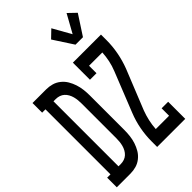

<svg xmlns="http://www.w3.org/2000/svg" viewBox="-299 -1081 1184 1184"><g transform="rotate(-45 292.5 -489.5)"><path d="M-15 0V-84H14V-651H-15V-735H104Q130 -735 154.5 -728Q179 -721 199.5 -704.5Q220 -688 233 -666Q246 -644 254 -619.5Q262 -595 265 -569.5Q268 -544 268 -519V-216Q268 -191 265 -165.5Q262 -140 254 -115.5Q246 -91 233 -69Q220 -47 199.5 -30.5Q179 -14 154.5 -7Q130 0 104 0ZM84 -84H104Q120 -84 134.5 -89Q149 -94 160 -104Q171 -114 178.5 -127.5Q186 -141 190 -156Q194 -171 195.5 -186Q197 -201 197 -216V-519Q197 -534 195.5 -549Q194 -564 190 -579Q186 -594 178.5 -607.5Q171 -621 160 -631Q149 -641 134.5 -646Q120 -651 104 -651H84ZM427 -802 343 -931 393 -979 460 -860 526 -979 576 -931 492 -802ZM337 0V-48Q337 -101 347 -154Q357 -207 377 -257L481 -518Q494 -550 501 -583.5Q508 -617 510 -651H394V-586H337V-735H582V-687Q582 -634 572 -581Q562 -528 543 -478L438 -217Q426 -185 418.5 -151.5Q411 -118 409 -84H525V-149H582V0Z"/></g></svg>

Font: Iosevka Curly Slab MdEx
Style: Regular
Weight: 500
Width: 7
Monospace: yes
Designer: Belleve Invis
Foundry: Belleve Invis
Version: Version 11.1.0; ttfautohint (v1.8.3)